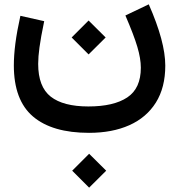

<svg xmlns="http://www.w3.org/2000/svg" viewBox="-20 -383 813 874"><path d="M308.6 394 385.7 316.9 463.4 394 385.7 471.2ZM306.2 -212.4 383.3 -289.6 460.9 -212.4 383.3 -135.3ZM550.8 -312.5 657.2 -363.3Q732.4 -192.9 732.4 -84.5Q732.4 15.6 689.5 84Q646.5 152.3 568.6 187Q490.7 221.7 385.3 221.7Q217.8 221.7 130.4 147.5Q43 73.2 43 -85.4Q43 -129.9 50 -185.1Q57.1 -240.2 72.8 -311L181.2 -286.6Q165.5 -210.9 159.7 -167.5Q153.8 -124 153.8 -92.3Q153.8 12.2 210.9 56.9Q268.1 101.6 382.3 101.6Q497.6 101.6 559.3 60.5Q621.1 19.5 621.1 -74.7Q621.1 -116.2 605.2 -169.7Q589.4 -223.1 550.8 -312.5Z"/></svg>

Font: Estedad-FD SemiBold
Style: Regular
Weight: 600
Designer: Amin Abedi
Version: Version 7.3